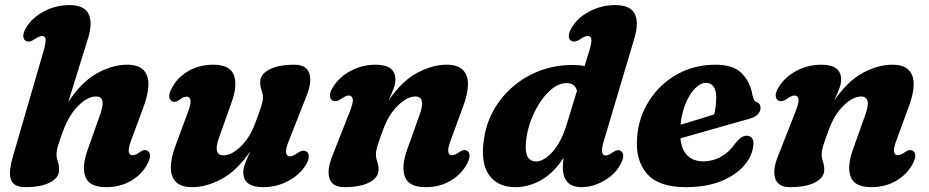

<svg xmlns="http://www.w3.org/2000/svg" viewBox="-20 -740 3742 773"><path d="M573.5 -80Q551.5 -38 507.8 -12.2Q464 13.5 407.5 13.5Q339.5 13.5 324 -27.8Q308.5 -69 332.5 -135.5L383 -278.5Q396 -315 392.5 -333.2Q389 -351.5 365.5 -351.5Q334 -351.5 296.8 -316Q259.5 -280.5 234.5 -214Q221 -177.5 214.2 -156Q207.5 -134.5 207.5 -119Q207.5 -103 212.8 -89Q218 -75 218 -56.5Q218 -24.5 181.5 -5.5Q145 13.5 83.5 13.5Q35 13.5 24 -16.5Q13 -46.5 32.5 -111.5L154 -530Q165 -567 163.8 -581Q162.5 -595 149 -595Q138 -595 118.5 -581.5Q97.5 -567.5 84 -575.5Q74 -581 73.8 -595Q73.5 -609 84.5 -627.5Q108.5 -668.5 156.5 -694Q204.5 -719.5 259.5 -719.5Q319 -719.5 336.5 -684.2Q354 -649 334.5 -586L254.5 -328.5Q307 -409.5 370 -444.5Q433 -479.5 491 -479.5Q537 -479.5 557.8 -457.8Q578.5 -436 577.5 -398Q576.5 -360 558.5 -311.5L508 -175Q496 -143 498.5 -129Q501 -115 514 -115Q525.5 -115 543 -127.5Q561.5 -141 574.5 -132.5Q594 -119.5 573.5 -80Z M1213 -130.5Q1222.5 -125 1223 -110.8Q1223.5 -96.5 1212.5 -78Q1188 -37 1141.2 -11.8Q1094.5 13.5 1039.5 13.5Q959.5 13.5 959.5 -46Q959.5 -63.5 968 -84.8Q976.5 -106 988 -131Q932.5 -51 871.2 -18.8Q810 13.5 754.5 13.5Q708.5 13.5 687.8 -8.2Q667 -30 667.8 -67.8Q668.5 -105.5 687 -154.5L737.5 -291Q749.5 -323 747 -337Q744.5 -351 731.5 -351Q720 -351 702.5 -338.5Q684 -324.5 671 -333.5Q651 -346.5 672 -386Q694 -428 738 -453.8Q782 -479.5 838 -479.5Q906 -479.5 921.5 -438Q937 -396.5 913 -330L862.5 -187.5Q835.5 -114.5 880 -114.5Q912 -114.5 949.8 -150.8Q987.5 -187 1010.5 -252Q1025 -291 1031.8 -312Q1038.5 -333 1038.5 -347Q1038.5 -362.5 1033 -376.8Q1027.5 -391 1027.5 -409Q1027.5 -441 1064.2 -460.2Q1101 -479.5 1166 -479.5Q1214 -479.5 1225.5 -444Q1237 -408.5 1212.5 -350L1144 -176Q1129 -139 1131.8 -124.8Q1134.5 -110.5 1148 -110.5Q1159 -110.5 1178.5 -124.5Q1199.5 -138.5 1213 -130.5Z M1318.5 -335.5Q1309 -341 1308.5 -355Q1308 -369 1319.5 -387.5Q1344 -429 1390.8 -454.2Q1437.5 -479.5 1492.5 -479.5Q1572 -479.5 1572 -419.5Q1572 -402.5 1563.8 -381.2Q1555.5 -360 1544 -335Q1599 -415 1660.5 -447.2Q1722 -479.5 1777 -479.5Q1823.5 -479.5 1844.2 -457.8Q1865 -436 1864 -398Q1863 -360 1844.5 -311.5L1794.5 -175Q1782.5 -143 1784.8 -129Q1787 -115 1800 -115Q1811.5 -115 1829 -127.5Q1848 -141 1861 -132.5Q1880.5 -119.5 1860 -80Q1837.5 -38 1793.8 -12.2Q1750 13.5 1694 13.5Q1626 13.5 1610.5 -27.8Q1595 -69 1618.5 -135.5L1669.5 -278.5Q1696 -351.5 1652 -351.5Q1619.5 -351.5 1581.8 -315Q1544 -278.5 1521 -214Q1506.5 -175 1500 -154Q1493.5 -133 1493.5 -119Q1493.5 -103.5 1498.8 -89.2Q1504 -75 1504 -57Q1504 -25 1467.2 -5.8Q1430.5 13.5 1366 13.5Q1318 13.5 1306.5 -21.8Q1295 -57 1319.5 -116L1388 -290Q1403 -327 1400.2 -341.2Q1397.5 -355.5 1383.5 -355.5Q1372.5 -355.5 1353 -341.5Q1332 -327.5 1318.5 -335.5Z M2534 -585.5 2413.5 -181Q2401 -140.5 2404 -127.2Q2407 -114 2418.5 -114Q2430 -114 2447.5 -127Q2466.5 -140.5 2479.5 -132Q2499.5 -118.5 2478.5 -79Q2456.5 -37.5 2411.2 -12Q2366 13.5 2321.5 13.5Q2246 13.5 2246 -66.5Q2246 -84.5 2249 -105Q2210 -44.5 2159.8 -15.5Q2109.5 13.5 2055.5 13.5Q1983 13.5 1948.5 -36Q1914 -85.5 1928.5 -180Q1937 -241.5 1967 -295.5Q1997 -349.5 2044.5 -390.8Q2092 -432 2153.5 -455.2Q2215 -478.5 2287 -478.5Q2312 -478.5 2333.5 -474L2352 -534Q2362.5 -568 2360.8 -581.5Q2359 -595 2345.5 -595Q2334 -595 2315 -581.5Q2294 -567.5 2280 -575.5Q2270.5 -581 2270.2 -595Q2270 -609 2281 -627.5Q2305 -669 2353.5 -694.2Q2402 -719.5 2456.5 -719.5Q2518 -719.5 2535.5 -684.2Q2553 -649 2534 -585.5ZM2096.5 -149Q2096.5 -116.5 2108 -103.2Q2119.5 -90 2138 -90Q2170 -90 2204.8 -129Q2239.5 -168 2260.5 -236L2303 -374.5Q2295 -405.5 2261 -405.5Q2230.5 -405.5 2201.2 -381.5Q2172 -357.5 2148.5 -319Q2125 -280.5 2111 -235.8Q2097 -191 2096.5 -149Z M3012.5 -152Q3008 -110.5 2975.2 -72.8Q2942.5 -35 2883.5 -10.8Q2824.5 13.5 2740.5 13.5Q2631 13.5 2584.2 -41.2Q2537.5 -96 2545 -186.5Q2551 -268 2593.5 -334.5Q2636 -401 2705 -440.2Q2774 -479.5 2861 -479.5Q2932 -479.5 2966.2 -445Q3000.5 -410.5 3009.5 -357Q3011.5 -347 3015.2 -339Q3019 -331 3025 -329Q3042 -324 3042 -306Q3042 -292.5 3032 -280.8Q3022 -269 2996 -261.5Q2964 -252.5 2915.2 -238.8Q2866.5 -225 2814.2 -210Q2762 -195 2719.5 -183Q2724 -136.5 2747.8 -113.5Q2771.5 -90.5 2811 -90.5Q2851 -90.5 2884.5 -110Q2918 -129.5 2940.5 -163Q2955 -180.5 2965 -187Q2975 -193.5 2987.5 -193.5Q3001.5 -193 3008.8 -182Q3016 -171 3012.5 -152ZM2822.5 -406.5Q2801 -406.5 2779.2 -385Q2757.5 -363.5 2741.2 -325.5Q2725 -287.5 2720 -238Q2754 -248 2790.8 -259.2Q2827.5 -270.5 2855.5 -279.5Q2863 -309 2863.5 -350.5Q2863.5 -376.5 2852.8 -391.5Q2842 -406.5 2822.5 -406.5Z M3113 -335.5Q3103.5 -341 3103 -355Q3102.5 -369 3114 -387.5Q3138.5 -429 3185.2 -454.2Q3232 -479.5 3287 -479.5Q3366.5 -479.5 3366.5 -419.5Q3366.5 -402.5 3358.2 -381.2Q3350 -360 3338.5 -335Q3393.5 -415 3455 -447.2Q3516.5 -479.5 3571.5 -479.5Q3618 -479.5 3638.8 -457.8Q3659.5 -436 3658.5 -398Q3657.5 -360 3639 -311.5L3589 -175Q3577 -143 3579.2 -129Q3581.5 -115 3594.5 -115Q3606 -115 3623.5 -127.5Q3642.5 -141 3655.5 -132.5Q3675 -119.5 3654.5 -80Q3632 -38 3588.2 -12.2Q3544.5 13.5 3488.5 13.5Q3420.5 13.5 3405 -27.8Q3389.5 -69 3413 -135.5L3464 -278.5Q3490.5 -351.5 3446.5 -351.5Q3414 -351.5 3376.2 -315Q3338.5 -278.5 3315.5 -214Q3301 -175 3294.5 -154Q3288 -133 3288 -119Q3288 -103.5 3293.2 -89.2Q3298.5 -75 3298.5 -57Q3298.5 -25 3261.8 -5.8Q3225 13.5 3160.5 13.5Q3112.5 13.5 3101 -21.8Q3089.5 -57 3114 -116L3182.5 -290Q3197.5 -327 3194.8 -341.2Q3192 -355.5 3178 -355.5Q3167 -355.5 3147.5 -341.5Q3126.5 -327.5 3113 -335.5Z"/></svg>

Font: Fraunces 9pt S050
Style: Bold Italic
Weight: 700
Italic angle: -16°
Version: Version 1.000; ttfautohint (v1.8.3)